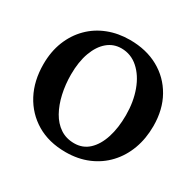

<svg xmlns="http://www.w3.org/2000/svg" viewBox="-151 -853 1049 1029"><g transform="rotate(30 373.5 -338.0)"><path d="M389.2 -55.2Q442.4 -55.2 479.2 -89.6Q516.1 -124 535.6 -184.6Q555.2 -245.1 555.2 -324.2Q555.2 -407.2 530.3 -475.1Q505.4 -543 460.2 -583Q415 -623 356 -623Q307.1 -623 270.3 -592Q233.4 -561 212.2 -503.4Q190.9 -445.8 190.9 -366.2Q190.9 -305.2 203.6 -248.5Q216.3 -191.9 240.7 -148.4Q265.1 -105 302.2 -80.1Q339.4 -55.2 389.2 -55.2ZM373 8.8Q269 8.8 193.6 -36.1Q118.2 -81.1 76.7 -159.4Q35.2 -237.8 35.2 -340.8Q35.2 -418.9 60.5 -482.4Q85.9 -545.9 131.6 -591.6Q177.2 -637.2 238.8 -661.1Q300.3 -685.1 373 -685.1Q474.1 -685.1 550 -643.1Q626 -601.1 668.9 -525.1Q711.9 -449.2 711.9 -347.2Q711.9 -270 688 -205.1Q664.1 -140.1 619.1 -92Q574.2 -43.9 511.7 -17.6Q449.2 8.8 373 8.8Z"/></g></svg>

Font: Abu Sayed
Style: Regular
Weight: 400
Designer: Jayed Ahsan Saad
Foundry: Codepotro
Version: Codepotro Abu Sayed;Version 0.800